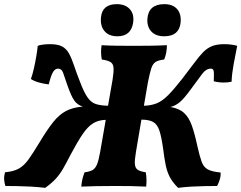

<svg xmlns="http://www.w3.org/2000/svg" viewBox="-53 -897 1164 926"><path d="M165 9Q133 5 97 3Q61 1 28 0.5Q-5 0 -27 0Q-32 -15 -33 -31Q-34 -47 -29 -66Q13 -70 38 -84Q63 -98 84.5 -128Q106 -158 138 -211Q174 -271 203 -307.5Q232 -344 265 -361.5Q298 -379 346 -383Q320 -391 305 -412.5Q290 -434 273 -483Q258 -528 251 -547Q244 -566 227 -566Q213 -566 203 -550Q193 -534 182 -490Q156 -493 133.5 -499.5Q111 -506 96 -516Q104 -538 110.5 -567Q117 -596 122 -625Q127 -654 129 -676Q139 -680 155 -682Q171 -684 189 -684Q226 -684 246.5 -673Q267 -662 279.5 -639.5Q292 -617 303.5 -582.5Q315 -548 333 -502Q352 -452 369 -427.5Q386 -403 408.5 -395.5Q431 -388 468 -387L490 -513Q496 -551 494.5 -570.5Q493 -590 479.5 -598Q466 -606 438 -610Q435 -625 434.5 -643Q434 -661 437 -679Q471 -677 510 -676.5Q549 -676 593 -676Q630 -676 670.5 -676.5Q711 -677 752 -679Q752 -662 749 -645Q746 -628 739 -610Q712 -607 698 -598.5Q684 -590 676.5 -567Q669 -544 660 -498L641 -387Q677 -388 703.5 -399Q730 -410 757.5 -437.5Q785 -465 825 -516Q860 -561 883.5 -593Q907 -625 926.5 -645Q946 -665 969.5 -674.5Q993 -684 1028 -684Q1048 -684 1065 -681.5Q1082 -679 1091 -676Q1083 -638 1074 -588.5Q1065 -539 1064 -503Q1049 -499 1025.5 -499Q1002 -499 978 -505Q980 -547 977 -556.5Q974 -566 964 -566Q941 -566 922 -540.5Q903 -515 870 -470Q836 -423 815 -405Q794 -387 769 -381Q811 -374 834.5 -352.5Q858 -331 872 -292Q886 -253 899 -192Q910 -143 919.5 -117Q929 -91 949 -80Q969 -69 1011 -65Q1012 -47 1006.5 -30Q1001 -13 994 0Q971 0 938 0.5Q905 1 870 3Q835 5 806 9Q779 -18 766 -43Q753 -68 746.5 -99Q740 -130 734 -178Q726 -236 716 -266.5Q706 -297 686 -308.5Q666 -320 629 -320L603 -166Q596 -126 597.5 -106Q599 -86 611.5 -78Q624 -70 650 -66Q653 -49 653.5 -32.5Q654 -16 652 3Q613 1 578.5 0.5Q544 0 500 0Q403 0 339 3Q342 -35 355 -66Q380 -69 393.5 -77Q407 -85 415 -104.5Q423 -124 430 -164L457 -319Q421 -318 395.5 -302Q370 -286 345.5 -250Q321 -214 288 -152Q267 -111 251.5 -84Q236 -57 216.5 -35.5Q197 -14 165 9ZM513 -722Q472 -722 451 -747Q430 -772 434 -813Q440 -877 510 -877Q551 -877 573 -853Q595 -829 589 -787Q579 -722 513 -722ZM739 -722Q698 -722 676.5 -745.5Q655 -769 658 -808Q664 -877 740 -877Q780 -877 801 -853.5Q822 -830 818 -788Q811 -722 739 -722Z"/></svg>

Font: Vollkorn ExtraBold
Style: Italic
Weight: 800
Italic angle: -11°
Designer: Friedrich Althausen
Foundry: Friedrich Althausen
Version: Version 5.000; ttfautohint (v1.8.3)